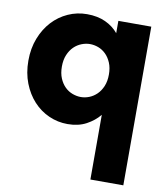

<svg xmlns="http://www.w3.org/2000/svg" viewBox="-90 -640 859 982"><g transform="rotate(10 339.5 -149.0)"><path d="M28 -278Q28 -342 48.5 -394.5Q69 -447 103.5 -484.5Q138 -522 184.5 -543Q231 -564 283 -564Q338 -564 379 -545Q420 -526 446 -494V-558H617V266H446V-70Q419 -37 378 -15Q337 7 281 7Q230 7 184 -13.5Q138 -34 103.5 -71.5Q69 -109 48.5 -161.5Q28 -214 28 -278ZM446 -279Q446 -314 435 -340Q424 -366 406.5 -383Q389 -400 367.5 -408Q346 -416 324 -416Q303 -416 281 -407.5Q259 -399 241.5 -382Q224 -365 213 -339Q202 -313 202 -278Q202 -243 213 -217Q224 -191 241.5 -174Q259 -157 281 -149Q303 -141 324 -141Q346 -141 367.5 -149.5Q389 -158 406.5 -175Q424 -192 435 -218Q446 -244 446 -279Z"/></g></svg>

Font: SVN-Poppins
Style: Bold
Weight: 700
Designer: Ninad Kale (Devanagari), Jonny Pinhorn (Latin)
Foundry: Indian Type Foundry
Version: Version 3.200;PS 1.000;hotconv 16.6.54;makeotf.lib2.5.65590